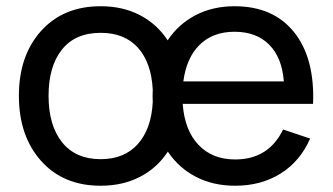

<svg xmlns="http://www.w3.org/2000/svg" viewBox="-20 -575 1057 610"><path d="M299.8 15.1Q180.7 15.1 110.4 -64Q40 -143.1 40 -270.5Q40 -398.4 110.6 -476.8Q181.2 -555.2 299.8 -555.2Q370.1 -555.2 424.6 -526.9Q479 -498.5 512.7 -446.8Q546.9 -498.5 601.6 -526.9Q656.2 -555.2 725.1 -555.2Q848.6 -555.2 914.6 -472.4Q980.5 -389.6 974.6 -245.1H560.5Q566.4 -161.6 610.4 -115Q654.3 -68.4 727.1 -68.4Q833.5 -68.4 879.4 -163.6L965.3 -134.8Q933.6 -62.5 871.6 -23.7Q809.6 15.1 727.1 15.1Q657.2 15.1 602.5 -13.2Q547.9 -41.5 513.2 -93.3Q479.5 -41.5 424.8 -13.2Q370.1 15.1 299.8 15.1ZM562.5 -316.4H881.8Q876 -392.1 835.2 -433.1Q794.4 -474.1 725.1 -474.1Q656.7 -474.1 614.5 -432.9Q572.3 -391.6 562.5 -316.4ZM299.8 -69.3Q375.5 -69.3 418.2 -117.7Q460.9 -166 465.3 -250.5Q464.8 -256.8 464.8 -270Q464.8 -283.7 465.3 -290Q460.9 -375.5 418.5 -423.1Q376 -470.7 299.8 -470.7Q219.2 -470.7 176.8 -417.5Q134.3 -364.3 134.3 -270.5Q134.3 -176.8 177.2 -123Q220.2 -69.3 299.8 -69.3Z"/></svg>

Font: Vela Sans Med
Style: Regular
Weight: 500
Designer: Principal design: Mikhail Sharanda - project Manrope.
Design modification: Ravid Balaliev
Foundry: Mikhail Sharanda
Version: Version 1.001